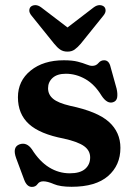

<svg xmlns="http://www.w3.org/2000/svg" viewBox="-20 -723 531 755"><path d="M239 -433Q205 -433 187 -416.8Q169 -400.5 169 -376Q169 -351 188.8 -334.5Q208.5 -318 255.5 -307Q363 -284.5 408.2 -243.8Q453.5 -203 453.5 -141.5Q453.5 -73 405 -30.8Q356.5 11.5 261.5 11.5Q216.5 11.5 191.5 0.8Q166.5 -10 150.5 -10Q135 -10 127.5 1Q120 12 105.5 12Q85.5 12 75 -16.5L43.5 -101Q27.5 -145 57 -155.5Q84.5 -165 105 -136.5Q135.5 -88 173.2 -64.8Q211 -41.5 254.5 -41.5Q295 -41.5 314.8 -58.8Q334.5 -76 334.5 -104Q334.5 -131 310.8 -148.2Q287 -165.5 231 -178Q136.5 -196 93.5 -235.5Q50.5 -275 50.5 -340.5Q50.5 -405 100.5 -445.5Q150.5 -486 231 -486Q264.5 -486 285.8 -480.5Q307 -475 320.2 -469.5Q333.5 -464 342.5 -464Q358 -464 367 -475Q376 -486 389.5 -486Q409 -486 415 -459L438.5 -374.5Q443 -355 440.8 -340.2Q438.5 -325.5 424.5 -321Q401.5 -313.5 379.5 -346.5Q352.5 -391 315.8 -412Q279 -433 239 -433ZM297.5 -551Q285 -536.5 273.5 -528.2Q262 -520 245.5 -520Q228.5 -520 216.8 -528Q205 -536 193 -551L104 -661.5Q95 -672.5 95.2 -682Q95.5 -691.5 101.5 -697Q109 -703 119.8 -702.8Q130.5 -702.5 142 -694L245.5 -615L348.5 -694Q360 -702.5 370.8 -702.8Q381.5 -703 389 -697Q395 -691.5 395.2 -682Q395.5 -672.5 386.5 -661.5Z"/></svg>

Font: Fraunces 9pt Soft SemiBold
Style: Regular
Weight: 600
Version: Version 1.000;[b76b70a41]